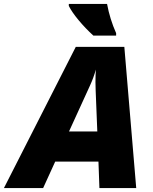

<svg xmlns="http://www.w3.org/2000/svg" viewBox="-79 -951 775 971"><path d="M418.9 -133.8H200.2L139.2 0H-59.1L304.2 -713.9H549.8L609.9 0H423.8ZM270 -286.1H413.1L404.8 -493.2L403.8 -535.2Q403.8 -571.8 405.8 -599.1Q394 -557.1 376 -518.1ZM508.3 -771H393.1Q353 -807.6 318.8 -848.6Q284.7 -889.6 269 -920.9V-931.2H462.4Q476.6 -854.5 508.3 -783.2Z"/></svg>

Font: TypoPRO Open Sans
Style: Italic
Weight: 800
Italic angle: -12°
Foundry: Ascender Corporation
Version: Version 1.10